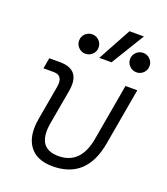

<svg xmlns="http://www.w3.org/2000/svg" viewBox="-146 -897 877 1008"><g transform="rotate(20 293.0 -392.5)"><path d="M265.1 9.8Q175.3 9.8 135 -45.9Q94.7 -101.6 112.3 -200.2L145.5 -389.2Q157.7 -457.5 102.5 -457.5H44.9L55.7 -517.6H115.2Q234.9 -517.6 211.9 -390.6L178.2 -200.2Q152.3 -51.3 275.9 -51.3Q398.9 -51.3 425.8 -200.2L481.4 -517.6H547.4L491.7 -200.2Q455.1 9.8 265.1 9.8ZM301.8 -609.4 402.8 -794.9H483.4L370.1 -609.4ZM510.3 -604.5Q487.8 -604.5 471.7 -620.4Q455.6 -636.2 455.6 -658.7Q455.6 -681.2 471.7 -697Q487.8 -712.9 510.3 -712.9Q532.7 -712.9 548.6 -697Q564.5 -681.2 564.5 -658.7Q564.5 -636.2 548.6 -620.4Q532.7 -604.5 510.3 -604.5ZM225.1 -604.5Q202.6 -604.5 186.8 -620.4Q170.9 -636.2 170.9 -658.7Q170.9 -681.2 186.8 -697Q202.6 -712.9 225.1 -712.9Q248 -712.9 263.9 -697Q279.8 -681.2 279.8 -658.7Q279.8 -636.2 263.9 -620.4Q248 -604.5 225.1 -604.5Z"/></g></svg>

Font: Cascadia Mono Light
Style: Italic
Weight: 300
Italic angle: -10°
Monospace: yes
Designer: Aaron Bell
Foundry: Saja Typeworks
Version: Version 2404.023; ttfautohint (v1.8.4)